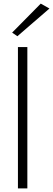

<svg xmlns="http://www.w3.org/2000/svg" viewBox="-20 -1040 293 1060"><path d="M253 -993 205 -1020 47 -860 76 -840ZM79 -780V0H131V-780Z"/></svg>

Font: Jost Light
Style: Regular
Weight: 300
Version: Version 3.710